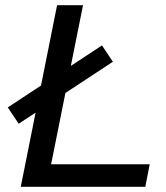

<svg xmlns="http://www.w3.org/2000/svg" viewBox="-20 -720 641 740"><path d="M60 0 200 -700H300L177 -87H557L540 0ZM52 -243 10 -306 373 -545 415 -482Z"/></svg>

Font: MOST Montserrat Medium
Style: Italic
Weight: 500
Italic angle: -11.3°
Designer: Julieta Ulanovsky
Foundry: Julieta Ulanovsky
Version: Version 8.000;March 11, 2024;FontCreator 15.0.0.2926 64-bit